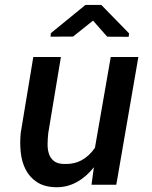

<svg xmlns="http://www.w3.org/2000/svg" viewBox="-20 -764 627 794"><path d="M368.2 -72.3Q353.5 -53.7 336.2 -38.3Q318.8 -22.9 299.3 -12Q279.8 -1 257.8 4.9Q235.8 10.7 211.4 10.3Q163.6 9.3 133.1 -10.7Q102.5 -30.8 86.2 -62.7Q69.8 -94.7 65.7 -134.8Q61.5 -174.8 65.9 -215.8L117.7 -528.3H231.9L179.7 -214.4Q177.2 -192.4 176.8 -169.7Q176.3 -147 182.1 -128.7Q188 -110.4 202.6 -98.4Q217.3 -86.4 245.1 -85.9Q286.6 -84.5 318.1 -101.8Q349.6 -119.1 372.6 -152.8L438 -528.3H552.2L460.9 0H358.4ZM513.7 -626 512.2 -611.8 423.3 -612.3 364.7 -678.7 282.2 -612.8 189 -612.3 190.4 -627 333.5 -743.7H398.9Z"/></svg>

Font: Roboto Mono Medium
Style: Italic
Weight: 500
Designer: Google
Version: Version 2.000985; 2015; ttfautohint (v1.3)